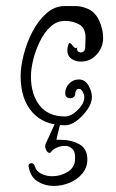

<svg xmlns="http://www.w3.org/2000/svg" viewBox="-20 -403 382 633"><path d="M195 10Q124 10 86 -33.5Q48 -77 48 -152Q48 -183 58 -222.5Q68 -262 87 -298.5Q106 -335 133 -359Q160 -383 193 -383Q216 -383 231 -383Q246 -383 267 -375Q293 -365 306.5 -336Q320 -307 320 -278Q320 -247 299 -223.5Q278 -200 247 -200Q228 -200 215 -209.5Q202 -219 202 -237Q202 -246 205 -255Q207 -261 209 -261Q213 -261 217 -255.5Q221 -250 226 -246Q231 -242 235 -248Q234 -246 234 -241Q234 -232 245 -230Q260 -230 261 -247Q262 -264 262 -279Q262 -310 242 -322Q222 -334 193 -334Q167 -334 146.5 -315Q126 -296 111.5 -266.5Q97 -237 89.5 -206Q82 -175 82 -151Q82 -92 110.5 -55.5Q139 -19 195 -19Q208 -19 222.5 -29Q237 -39 247.5 -53.5Q258 -68 258 -82Q258 -90 253 -100Q248 -110 240 -110Q234 -110 231 -105Q228 -100 228 -94Q228 -87 223 -83Q218 -79 212 -79Q205 -79 200 -83Q195 -87 195 -95Q195 -114 208 -127.5Q221 -141 240 -141Q260 -141 271.5 -121.5Q283 -102 283 -83Q283 -63 268 -41.5Q253 -20 233 -5Q213 10 195 10ZM157 210Q128 210 104.5 195.5Q81 181 75 149L74 145Q74 135 84 135Q92 135 95 146Q100 162 116.5 170Q133 178 152 178Q178 178 201 165Q224 152 227 128Q230 100 219.5 89Q209 78 195 78Q180 78 167.5 83.5Q155 89 150 96Q147 101 143 101Q138 101 133.5 94Q129 87 129 79Q129 76 131 70Q134 64 140.5 49.5Q147 35 154 20Q161 5 165 -4Q168 -10 174 -10Q183 -10 180 0Q179 5 175.5 17.5Q172 30 169.5 42Q167 54 166 58H183Q215 58 241.5 72.5Q268 87 268 123Q268 149 251.5 169Q235 189 209.5 199.5Q184 210 157 210Z"/></svg>

Font: Ruge Boogie
Style: Regular
Weight: 400
Designer: Robert E. Leuschke
Foundry: Robert E. Leuschke
Version: Version 1.010; ttfautohint (v1.8.3)